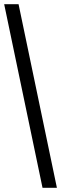

<svg xmlns="http://www.w3.org/2000/svg" viewBox="-20 -780 293 921"><path d="M184 121 0 -760H69L253 121Z"/></svg>

Font: Noto Serif Armenian Condensed ExtraBold
Style: Regular
Weight: 800
Width: 3
Designer: Monotype Design Team
Foundry: Monotype Imaging Inc.
Version: Version 2.008; ttfautohint (v1.8.4.7-5d5b)